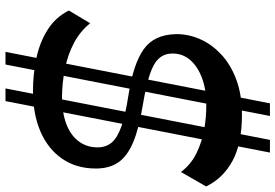

<svg xmlns="http://www.w3.org/2000/svg" viewBox="-170 -711 990 690"><g transform="rotate(90 325.0 -366.0)"><path d="M307.8 10.5Q246.9 10.5 189.4 -1.6Q131.9 -13.7 86.7 -42.3Q41.6 -70.9 17.8 -118.5L63.6 -195Q93 -158.3 135.9 -136Q178.9 -113.8 228.5 -104.1Q278.1 -94.4 326.9 -93.8Q384.8 -93.8 425.7 -109.4Q466.6 -125 488.1 -154.1Q509.6 -183.1 509.6 -221.6Q509.6 -251.1 493 -271.6Q476.3 -292.1 435.6 -306.8Q394.9 -321.5 322.2 -332.6Q209.2 -350.1 157 -387.4Q104.7 -424.6 102.7 -501.8Q101.7 -545 119.5 -587.3Q137.4 -629.7 174 -664.5Q210.7 -699.4 265.2 -719.9Q319.7 -740.5 392.1 -740.5Q495.9 -740.5 558.3 -706.5Q620.6 -672.6 650.1 -611.8L598.2 -521.3Q571 -557.3 530.5 -577.1Q489.9 -596.9 444.2 -605Q398.4 -613 353.2 -612.3Q301.5 -612.3 260.1 -596.8Q218.8 -581.4 195.2 -554Q171.6 -526.6 172.3 -488.1Q173 -461.7 189.6 -442.6Q206.2 -423.4 246.4 -409.7Q286.7 -396 357.7 -384.2Q440.8 -370.7 490.7 -349.8Q540.7 -328.9 563.1 -296.8Q585.6 -264.7 585.6 -215.6Q585.6 -145.6 550.7 -94.7Q515.9 -43.9 453.3 -16.7Q390.6 10.5 307.8 10.5ZM166.4 109.3 351.3 -841.1H396.8L211.9 109.3ZM297.8 109.3 482.7 -841.1H528.3L343.3 109.3Z"/></g></svg>

Font: Savate ExtraLight
Style: Italic
Weight: 200
Italic angle: -11°
Designer: Max Esnée
Foundry: Plomb Type
Version: Version 2.000